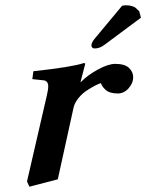

<svg xmlns="http://www.w3.org/2000/svg" viewBox="-20 -685 552 725"><path d="M285.2 -375Q310.1 -400.9 349.4 -422.4Q388.7 -443.8 415 -443.8Q451.2 -443.8 467 -428.7Q482.9 -413.6 482.9 -393.1Q482.9 -371.1 465.6 -351.6Q448.2 -332 424.8 -332Q409.2 -332 397.2 -335.7Q385.3 -339.4 378.2 -346.2Q371.1 -353 367.4 -358.4Q363.8 -363.8 360.8 -371.1Q352.5 -368.7 339.1 -361.8Q325.7 -355 308.1 -343.5Q290.5 -332 276.4 -314.7Q262.2 -297.4 257.8 -278.8L198.2 -7.8L90.8 20L82 0L155.8 -319.8Q162.1 -345.7 162.1 -358.9Q162.1 -379.9 144 -381.8L102.1 -386.2L106 -416Q253.4 -432.1 295.9 -446.8Q301.8 -446.8 301.8 -443.8L284.2 -376ZM440.9 -663.1Q446.8 -665 456.1 -665Q468.8 -665 478 -662.1Q487.3 -659.2 491.5 -656Q495.6 -652.8 500 -647.9Q504.4 -643.1 505.9 -642.1L512.2 -618.2L375 -516.1Q356.9 -502 336.9 -502Q332 -502 328.6 -505.1Q325.2 -508.3 325.2 -513.2Q325.2 -523.4 335.9 -537.1Z"/></svg>

Font: Linux Libertine
Style: Bold Italic
Weight: 700
Italic angle: -11.5°
Designer: Philipp H. Poll
Foundry: Philipp H. Poll
Version: Version 4.0.5